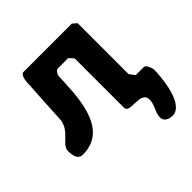

<svg xmlns="http://www.w3.org/2000/svg" viewBox="-187 -664 995 995"><g transform="rotate(-45 310.0 -166.5)"><path d="M510 -127V-500L487 -520H133C107 -520 107 -457 107 -453C104 -416 95 -244 93 -207C82 -131 6 -114 6 -67C6 -36 11 1 48 1C244 1 240 -245 247 -380C250 -390 260 -407 273 -407H347C349 -404 370 -385 370 -380V-20C370 27 494 -27 494 44C494 81 466 111 466 148C466 176 495 187 519 187C606 187 620 -1 620 -50C620 -61 606 -97 593 -97H533C530 -100 513 -122 510 -127Z"/></g></svg>

Font: Asimov Print
Style: C
Weight: 500
Designer: Google
Version: Version 2.000980: 2014